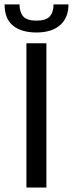

<svg xmlns="http://www.w3.org/2000/svg" viewBox="-36 -834 324 854"><path d="M0 0ZM170.4 0H81.5V-641.6H170.4ZM126 -689.5Q59.1 -689.5 21.7 -720Q-15.6 -750.5 -15.6 -814.5H50.8Q50.8 -779.8 67.4 -761Q84 -742.2 126 -742.2Q168.5 -742.2 185.3 -761Q202.1 -779.8 202.1 -814.5H268.6Q268.6 -754.9 231.2 -722.2Q193.8 -689.5 126 -689.5Z"/></svg>

Font: Carlito
Style: Regular
Weight: 400
Designer: Lukasz Dziedzic
Foundry: tyPoland Lukasz Dziedzic
Version: Version 1.104